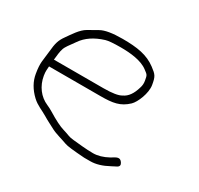

<svg xmlns="http://www.w3.org/2000/svg" viewBox="-103 -591 719 693"><g transform="rotate(30 256.0 -244.5)"><path d="M48 -276C50.2 -294 51 -310.8 56.4 -325.8C58.9 -333 69.2 -348.4 87 -372C105 -398.4 133.8 -417.8 173.4 -430C184.2 -433.3 204.9 -435 235.6 -435C274.5 -435 321.2 -430.6 348.8 -409.5C365.8 -396.5 366.8 -397.7 370.7 -374C372.4 -364 371.7 -354.3 368.5 -345C360.1 -315.5 346.6 -296.5 328 -288C315.4 -280 290.7 -276 254 -276ZM45 -246H259C310.2 -246 340 -250.8 370.3 -279.7C386.3 -295 406.1 -341.8 400.8 -373.7C395.2 -407.2 390.7 -412.1 366.3 -430.5C329.1 -458.5 286.5 -465 225.5 -465C183.6 -465 153.9 -460 136.4 -450.1C123.4 -442.7 110.5 -435.4 97.7 -428.2C74.6 -415.3 56.3 -385.2 42.5 -366C26.5 -343.7 22.3 -329.4 18.8 -291.5C15.1 -252.3 9.4 -243.6 16.9 -199C21.6 -170.4 36.2 -144.5 60.6 -121.5C79.9 -103.2 102.3 -96.2 123.1 -83.5C139.6 -73.4 154.9 -66.4 172.1 -57.1C187.8 -48.6 219.8 -40.4 237 -33.8C246 -30.3 273.7 -27.1 320 -24H345C367.7 -24 392.4 -31.3 419.3 -46L438.7 -56C447.4 -60.8 448.6 -67.6 442.3 -76.5C431.6 -91.4 420.8 -84.5 401 -72C379 -60 358.3 -54 338.8 -54C308.3 -54 278.5 -57.9 255 -60C232.7 -62 231.9 -66.1 204.8 -73.9C188.7 -78.5 165.1 -90.3 133.8 -109.5C125.6 -114.5 117.6 -118.7 109.7 -122C75.6 -136.4 52 -168.2 45.4 -207.5C42.3 -226.7 44.6 -233.5 45 -246Z"/></g></svg>

Font: MewTooHand
Style: Lta
Weight: 400
Designer: Mew Too, Robert Jablonski
Version: Version 0.77